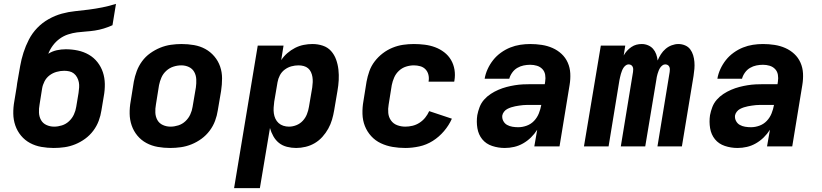

<svg xmlns="http://www.w3.org/2000/svg" viewBox="-20 -755 4240 990"><path d="M257 8Q225 8 193.5 2.5Q162 -3 135 -17.5Q108 -32 88.5 -55.5Q69 -79 59 -108Q49 -137 48.5 -169Q48 -201 54 -234L66 -307Q67 -316 68.5 -326Q70 -336 72 -346Q78 -380 84 -414.5Q90 -449 101 -483.5Q112 -518 129 -551Q146 -584 172 -611Q198 -638 231 -656.5Q264 -675 298.5 -684.5Q333 -694 368 -697.5Q403 -701 438 -705.5Q473 -710 508 -717Q543 -724 578 -735L560 -625Q538 -615 515 -608Q492 -601 469 -597.5Q446 -594 423 -592.5Q400 -591 377 -588Q354 -585 331 -577.5Q308 -570 288 -555.5Q268 -541 253 -521Q238 -501 229 -478Q250 -491 273 -496Q296 -501 319 -501Q351 -501 381.5 -494.5Q412 -488 438 -473Q464 -458 482.5 -434.5Q501 -411 510.5 -382.5Q520 -354 520.5 -322Q521 -290 515 -258L503 -186Q499 -159 489 -132Q479 -105 461 -81Q443 -57 419 -39.5Q395 -22 368 -11Q341 0 313 4Q285 8 257 8ZM259 -102Q279 -102 299.5 -108.5Q320 -115 336 -130Q352 -145 361 -164.5Q370 -184 373 -204L385 -276Q387 -290 388 -304Q389 -318 386.5 -331Q384 -344 377.5 -356Q371 -368 361 -376Q351 -384 338 -387Q325 -390 311 -390Q292 -390 272 -384.5Q252 -379 235.5 -366.5Q219 -354 209.5 -335.5Q200 -317 197 -298L184 -216Q180 -195 181 -174Q182 -153 191.5 -136Q201 -119 219.5 -110.5Q238 -102 259 -102Z M857 8Q825 8 793.5 2.5Q762 -3 735 -17.5Q708 -32 688.5 -55.5Q669 -79 659 -108Q649 -137 648.5 -169Q648 -201 654 -234L670 -334Q675 -361 685 -388Q695 -415 712.5 -439Q730 -463 754.5 -480.5Q779 -498 806 -509Q833 -520 861 -524Q889 -528 916 -528Q949 -528 980.5 -522.5Q1012 -517 1038.5 -502.5Q1065 -488 1085 -464.5Q1105 -441 1115 -412Q1125 -383 1125 -351Q1125 -319 1120 -286L1103 -186Q1099 -159 1089 -132Q1079 -105 1061 -81Q1043 -57 1019 -39.5Q995 -22 968 -11Q941 0 913 4Q885 8 857 8ZM859 -102Q879 -102 899.5 -108.5Q920 -115 936 -130Q952 -145 961 -164.5Q970 -184 973 -204L990 -304Q993 -325 992 -346Q991 -367 981.5 -384Q972 -401 954 -409.5Q936 -418 915 -418Q895 -418 874.5 -411.5Q854 -405 837.5 -390Q821 -375 812.5 -355.5Q804 -336 800 -316L784 -216Q780 -195 781 -174Q782 -153 791.5 -136Q801 -119 819.5 -110.5Q838 -102 859 -102Z M1187 215 1309 -520H1442L1430 -445Q1443 -465 1461.5 -481Q1480 -497 1501.5 -508Q1523 -519 1546 -523.5Q1569 -528 1591 -528Q1619 -528 1644.5 -519.5Q1670 -511 1687 -492Q1704 -473 1713 -448Q1722 -423 1725 -396Q1728 -369 1726.5 -341.5Q1725 -314 1720 -286L1703 -186Q1699 -162 1692 -138Q1685 -114 1672.5 -91.5Q1660 -69 1642.5 -49.5Q1625 -30 1603 -17Q1581 -4 1556 2Q1531 8 1507 8Q1483 8 1459.5 2Q1436 -4 1418.5 -18Q1401 -32 1389.5 -52.5Q1378 -73 1372 -95L1320 215ZM1470 -102Q1489 -102 1508 -109.5Q1527 -117 1541 -132Q1555 -147 1562.5 -166Q1570 -185 1573 -204L1590 -304Q1592 -318 1592.5 -331.5Q1593 -345 1591 -358Q1589 -371 1583.5 -383Q1578 -395 1568.5 -403Q1559 -411 1546 -414.5Q1533 -418 1519 -418Q1501 -418 1482.5 -413Q1464 -408 1448 -396Q1432 -384 1423 -366.5Q1414 -349 1411 -331L1394 -231Q1392 -216 1391 -200.5Q1390 -185 1392 -170.5Q1394 -156 1400 -143Q1406 -130 1416.5 -120.5Q1427 -111 1441 -106.5Q1455 -102 1470 -102Z M2070 8Q2036 8 2004 2.5Q1972 -3 1943.5 -16.5Q1915 -30 1894 -53Q1873 -76 1861.5 -105Q1850 -134 1849 -167.5Q1848 -201 1854 -234L1870 -334Q1875 -361 1884.5 -388Q1894 -415 1912 -438.5Q1930 -462 1953.5 -480Q1977 -498 2004 -509Q2031 -520 2058.5 -524Q2086 -528 2114 -528Q2142 -528 2170 -524.5Q2198 -521 2223.5 -511.5Q2249 -502 2270.5 -485.5Q2292 -469 2305.5 -446Q2319 -423 2323.5 -395.5Q2328 -368 2323 -339Q2323 -338 2322.5 -336.5Q2322 -335 2322 -334H2190Q2190 -335 2190 -335.5Q2190 -336 2190 -336Q2193 -353 2189 -369.5Q2185 -386 2174 -397.5Q2163 -409 2147 -413.5Q2131 -418 2114 -418Q2094 -418 2073.5 -411.5Q2053 -405 2037 -390Q2021 -375 2012.5 -355.5Q2004 -336 2000 -316L1984 -216Q1980 -194 1982 -172.5Q1984 -151 1996 -134Q2008 -117 2028 -109.5Q2048 -102 2070 -102Q2088 -102 2107 -106.5Q2126 -111 2143 -122Q2160 -133 2172.5 -148.5Q2185 -164 2193 -182L2310 -143Q2295 -109 2269.5 -79Q2244 -49 2211.5 -28.5Q2179 -8 2142 0Q2105 8 2070 8Z M2583 8Q2549 8 2517.5 -2.5Q2486 -13 2466.5 -37Q2447 -61 2441.5 -94Q2436 -127 2441 -161Q2445 -182 2453 -203Q2461 -224 2476 -241Q2491 -258 2510 -270.5Q2529 -283 2550 -292Q2571 -301 2592 -306.5Q2613 -312 2634.5 -315.5Q2656 -319 2677 -320Q2698 -321 2719 -321H2789L2791 -334Q2794 -352 2791 -369.5Q2788 -387 2776.5 -399Q2765 -411 2748.5 -416Q2732 -421 2714 -421Q2697 -421 2680 -417.5Q2663 -414 2647.5 -405Q2632 -396 2621 -380.5Q2610 -365 2606 -349H2479Q2483 -374 2494.5 -399Q2506 -424 2523 -445.5Q2540 -467 2563 -483.5Q2586 -500 2611 -510Q2636 -520 2662 -524Q2688 -528 2714 -528Q2744 -528 2773.5 -523.5Q2803 -519 2829 -507.5Q2855 -496 2875.5 -477Q2896 -458 2907.5 -432Q2919 -406 2920.5 -376.5Q2922 -347 2917 -317L2865 0H2735L2750 -86Q2736 -64 2717.5 -46Q2699 -28 2677 -15.5Q2655 -3 2631 2.5Q2607 8 2583 8ZM2652 -99Q2674 -99 2696 -107Q2718 -115 2734 -132Q2750 -149 2758.5 -170.5Q2767 -192 2771 -214H2719Q2709 -214 2698.5 -214Q2688 -214 2677.5 -213Q2667 -212 2657 -210.5Q2647 -209 2636.5 -207Q2626 -205 2615.5 -201.5Q2605 -198 2595.5 -193Q2586 -188 2579 -179Q2572 -170 2570 -160Q2568 -145 2575 -131.5Q2582 -118 2594.5 -111Q2607 -104 2622 -101.5Q2637 -99 2652 -99Z M2991 0 3078 -520H3204L3196 -469Q3203 -482 3213 -493Q3223 -504 3235.5 -512.5Q3248 -521 3261.5 -524.5Q3275 -528 3289 -528Q3306 -528 3321.5 -521.5Q3337 -515 3347.5 -503Q3358 -491 3363.5 -475.5Q3369 -460 3371 -443Q3378 -460 3388 -475.5Q3398 -491 3412 -503Q3426 -515 3443.5 -521.5Q3461 -528 3478 -528Q3496 -528 3512.5 -521Q3529 -514 3539 -500.5Q3549 -487 3554 -470.5Q3559 -454 3560.5 -436Q3562 -418 3560.5 -400Q3559 -382 3556 -363L3496 0H3370L3433 -384Q3434 -391 3434 -398Q3434 -405 3431 -411Q3428 -417 3422.5 -420Q3417 -423 3410 -423Q3402 -423 3395 -417.5Q3388 -412 3383.5 -405Q3379 -398 3376 -390Q3373 -382 3370.5 -374Q3368 -366 3366.5 -358Q3365 -350 3364 -342L3307 0H3181L3244 -384Q3245 -391 3245 -398Q3245 -405 3242 -411Q3239 -417 3233.5 -420Q3228 -423 3221 -423Q3213 -423 3206 -417.5Q3199 -412 3194.5 -405Q3190 -398 3187 -390Q3184 -382 3181.5 -374Q3179 -366 3177.5 -358Q3176 -350 3174 -342L3118 0Z M3783 8Q3749 8 3717.5 -2.5Q3686 -13 3666.5 -37Q3647 -61 3641.5 -94Q3636 -127 3641 -161Q3645 -182 3653 -203Q3661 -224 3676 -241Q3691 -258 3710 -270.5Q3729 -283 3750 -292Q3771 -301 3792 -306.5Q3813 -312 3834.5 -315.5Q3856 -319 3877 -320Q3898 -321 3919 -321H3989L3991 -334Q3994 -352 3991 -369.5Q3988 -387 3976.5 -399Q3965 -411 3948.5 -416Q3932 -421 3914 -421Q3897 -421 3880 -417.5Q3863 -414 3847.5 -405Q3832 -396 3821 -380.5Q3810 -365 3806 -349H3679Q3683 -374 3694.5 -399Q3706 -424 3723 -445.5Q3740 -467 3763 -483.5Q3786 -500 3811 -510Q3836 -520 3862 -524Q3888 -528 3914 -528Q3944 -528 3973.5 -523.5Q4003 -519 4029 -507.5Q4055 -496 4075.5 -477Q4096 -458 4107.5 -432Q4119 -406 4120.5 -376.5Q4122 -347 4117 -317L4065 0H3935L3950 -86Q3936 -64 3917.5 -46Q3899 -28 3877 -15.5Q3855 -3 3831 2.5Q3807 8 3783 8ZM3852 -99Q3874 -99 3896 -107Q3918 -115 3934 -132Q3950 -149 3958.5 -170.5Q3967 -192 3971 -214H3919Q3909 -214 3898.5 -214Q3888 -214 3877.5 -213Q3867 -212 3857 -210.5Q3847 -209 3836.5 -207Q3826 -205 3815.5 -201.5Q3805 -198 3795.5 -193Q3786 -188 3779 -179Q3772 -170 3770 -160Q3768 -145 3775 -131.5Q3782 -118 3794.5 -111Q3807 -104 3822 -101.5Q3837 -99 3852 -99Z"/></svg>

Font: Iosevka SS04 XBd Ex
Style: Italic
Weight: 800
Width: 7
Italic angle: -9°
Monospace: yes
Designer: Belleve Invis
Foundry: Belleve Invis
Version: Version 19.0.0; ttfautohint (v1.8.4)